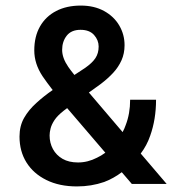

<svg xmlns="http://www.w3.org/2000/svg" viewBox="-20 -669 657 689"><path d="M519 -182Q507 -147 485 -118L578 -9H453L417 -51Q388 -29 354 -16Q308 0 256 0Q193 0 146.5 -23Q100 -46 75 -86Q50 -126 50 -179Q50 -217 66.5 -246Q83 -275 111 -300Q136 -323 169 -346Q148 -373 133 -395Q103 -440 103 -488Q103 -538 123.5 -574Q144 -610 181.5 -629.5Q219 -649 270 -649Q318 -649 353.5 -629.5Q389 -610 408 -577.5Q427 -545 427 -507Q427 -477 416 -452.5Q405 -428 386 -407.5Q367 -387 342 -368L299 -337L420 -195Q427 -208 431 -220Q447 -261 447 -311H540Q540 -241 519 -182ZM203 -490Q203 -461 225 -429Q234 -416 247 -400L285 -425Q311 -443 322.5 -460.5Q334 -478 334 -502Q334 -525 317.5 -543.5Q301 -562 269 -562Q236 -562 219.5 -541Q203 -520 203 -490ZM328 -103Q343 -110 358 -121L221 -281L209 -272Q186 -254 175.5 -238Q165 -222 161.5 -208Q158 -194 158 -183Q158 -156 170 -134Q182 -112 204.5 -99Q227 -86 260 -86Q295 -86 328 -103Z"/></svg>

Font: Placeholder Sans Medium
Style: Regular
Weight: 500
Designer: The Branx Europe S.L
Version: Version 1.006;Fontself Maker 3.5.7